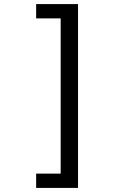

<svg xmlns="http://www.w3.org/2000/svg" viewBox="-20 -804 560 940"><path d="M157 116V46H277V-714H157V-784H362V116Z"/></svg>

Font: Ropa Sans
Style: Regular
Weight: 400
Designer: Botio Nikoltchev
Foundry: Botjo Nikoltchev
Version: Version 1.002